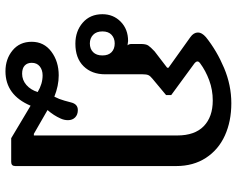

<svg xmlns="http://www.w3.org/2000/svg" viewBox="-102 -499 867 703"><g transform="rotate(90 331.5 -147.5)"><path d="M133 170Q133 125 169 98Q205 71 256 71Q294 71 334 87Q343 70 348.5 50Q354 30 355 26Q361 1 383 1Q400 1 410 11Q420 21 420 37Q420 51 414 64Q403 89 383 112L470 162H476V-363Q476 -427 442 -460Q408 -493 348 -493Q309 -493 274 -480Q239 -467 212 -447Q205 -442 205 -437Q205 -432 212 -426L328 -341V-322L268 -272Q258 -264 255 -257Q252 -250 252 -236V-99Q252 -50 222.5 -20Q193 10 140 10Q94 10 63 -17Q32 -44 32 -89Q32 -129 59.5 -156Q87 -183 130 -183Q134 -183 146 -181Q141 -186 141 -196V-229Q141 -248 146.5 -256.5Q152 -265 168 -280L228 -326V-331L116 -411Q99 -423 99 -439Q99 -453 116 -468Q166 -508 229 -534.5Q292 -561 358 -561Q424 -561 476 -537.5Q528 -514 558 -468Q588 -422 588 -359V230Q588 245 573 245H486L367 174Q328 266 241 266Q196 266 164.5 240Q133 214 133 170ZM183 -89Q183 -111 171 -122.5Q159 -134 139 -134Q120 -134 107.5 -122.5Q95 -111 95 -89Q95 -67 107.5 -55Q120 -43 139 -43Q159 -43 171 -55Q183 -67 183 -89ZM317 148Q287 130 256 130Q236 130 223 140.5Q210 151 210 170Q210 186 220 195.5Q230 205 250 205Q273 205 291 189.5Q309 174 317 148Z"/></g></svg>

Font: MaitreeSemiBold
Style: Regular
Weight: 600
Designer: CadsonDemak Team
Foundry: CadsonDemak
Version: Version 1.000